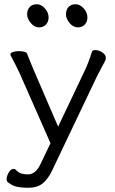

<svg xmlns="http://www.w3.org/2000/svg" viewBox="-20 -721 540 905"><path d="M347 -592Q325 -592 308 -612.5Q291 -633 291 -653Q291 -675 303 -688Q315 -701 337 -701Q357 -701 374.5 -681.5Q392 -662 392 -639Q392 -618 379.5 -605Q367 -592 347 -592ZM164 -592Q142 -592 125 -612.5Q108 -633 108 -653Q108 -675 120 -688Q132 -701 154 -701Q174 -701 191.5 -681.5Q209 -662 209 -639Q209 -618 196.5 -605Q184 -592 164 -592ZM106 164Q87 164 63 160Q39 156 16 137Q11 132 11 124Q11 110 21 92.5Q31 75 44 75Q51 75 57 82Q70 95 85 98Q100 101 113 101Q129 101 144.5 89Q160 77 174 46L218 -46L72 -377Q65 -392 52.5 -417Q40 -442 31 -458Q29 -462 29 -464Q29 -472 41.5 -476Q54 -480 69 -480Q83 -480 94.5 -477Q106 -474 108 -467Q115 -449 122.5 -430.5Q130 -412 138 -393L254 -124L377 -383Q387 -403 396.5 -428Q406 -453 413 -476Q416 -485 430 -485Q445 -485 462 -474Q479 -463 479 -447Q479 -441 476 -435Q468 -420 457 -399.5Q446 -379 437 -361L226 82Q206 124 180.5 144Q155 164 116 164Z"/></svg>

Font: Moon Stars Kai T HW
Style: Regular
Weight: 400
Designer: GuiWonder
Version: Version 1.101